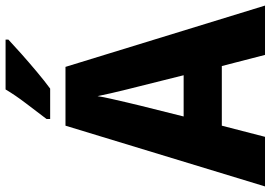

<svg xmlns="http://www.w3.org/2000/svg" viewBox="-161 -810 971 689"><g transform="rotate(-90 324.5 -465.5)"><path d="M472 0 432 -155H218L178 0H0L218 -716H429L649 0ZM360 -448Q355 -468 348 -496Q341 -524 334.5 -552.5Q328 -581 324 -601Q321 -581 314.5 -552.5Q308 -524 301.5 -496Q295 -468 290 -448L251 -292H399ZM527 -921Q508 -903 476.5 -875Q445 -847 411 -818.5Q377 -790 351 -771H242V-784Q267 -817 297.5 -857Q328 -897 348 -931H527Z"/></g></svg>

Font: Noto Sans SemiCondensed ExtraBold
Style: Regular
Weight: 800
Width: 4
Designer: Monotype Design Team
Foundry: Monotype Imaging Inc.
Version: Version 2.013; ttfautohint (v1.8.4.7-5d5b)